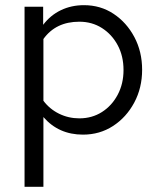

<svg xmlns="http://www.w3.org/2000/svg" viewBox="-20 -514 623 743"><path d="M75 209V-488H147V-418Q175 -455 215.5 -474.5Q256 -494 305 -494Q369 -494 419.5 -460.5Q470 -427 500 -370.5Q530 -314 530 -244Q530 -174 499.5 -117Q469 -60 417.5 -26.5Q366 7 301 7Q207 7 148 -61V209ZM287 -56Q336 -56 374.5 -80.5Q413 -105 435.5 -147.5Q458 -190 458 -243Q458 -297 435.5 -339Q413 -381 374.5 -405.5Q336 -430 287 -430Q196 -430 148 -363V-124Q172 -92 208.5 -74Q245 -56 287 -56Z"/></svg>

Font: Red Hat Text VF
Style: Regular
Weight: 400
Designer: Pentagram, MCKL
Foundry: Pentagram, MCKL
Version: Version 1.023